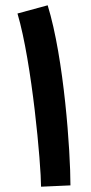

<svg xmlns="http://www.w3.org/2000/svg" viewBox="-20 -701 344 725"><path d="M246 -1C246 -129 222 -480 160 -681L46 -650C101 -464 135 -80 135 4Z"/></svg>

Font: Noto Sans Arabic UI Cn SmBd
Style: Regular
Weight: 600
Width: 3
Designer: Monotype Design Team, Nadine Chahine and Nizar Qandah
Foundry: Monotype Imaging Inc.
Version: Version 2.010